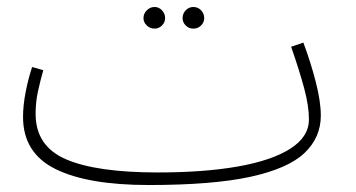

<svg xmlns="http://www.w3.org/2000/svg" viewBox="-20 -509 1019 550"><path d="M406 21Q231 21 138.5 -25Q46 -71 46 -174Q46 -207 53.5 -245.5Q61 -284 72 -317L104 -308Q96 -280 89 -248.5Q82 -217 82 -183Q82 -90 169.5 -52.5Q257 -15 432 -15Q564 -15 661 -32Q758 -49 811.5 -83Q865 -117 865 -167Q865 -205 851.5 -255.5Q838 -306 814 -375L849 -387Q870 -331 884.5 -274.5Q899 -218 899 -178Q899 -115 852 -70.5Q805 -26 697 -2.5Q589 21 406 21ZM534 -427Q521 -427 512 -436Q503 -445 503 -457Q503 -470 512 -479.5Q521 -489 534 -489Q547 -489 556 -479.5Q565 -470 565 -457Q565 -445 556 -436Q547 -427 534 -427ZM423 -427Q410 -427 400.5 -436Q391 -445 391 -457Q391 -470 400.5 -479.5Q410 -489 423 -489Q435 -489 444 -479.5Q453 -470 453 -457Q453 -445 444 -436Q435 -427 423 -427Z"/></svg>

Font: Noto Sans Arabic UI XLt
Style: Regular
Weight: 200
Designer: Monotype Design Team, Nadine Chahine and Nizar Qandah
Foundry: Monotype Imaging Inc.
Version: Version 2.010; ttfautohint (v1.8.4.7-5d5b)